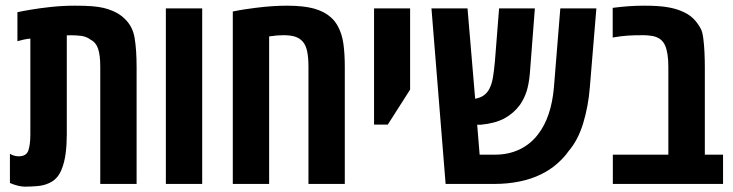

<svg xmlns="http://www.w3.org/2000/svg" viewBox="-20 -660 2630 689"><path d="M68.4 9.8Q57.6 9.8 43 6.1Q28.3 2.4 15.6 -3.4V-107.9Q31.2 -99.1 46.9 -99.1Q74.7 -99.1 81.8 -120.1Q88.9 -141.1 88.9 -177.7V-521.5Q77.6 -520.5 65.9 -518.1Q54.2 -515.6 42.5 -512.2V-616.2Q59.6 -620.1 91.8 -625.5Q124 -630.9 165 -635.3Q206.1 -639.6 249 -639.6Q285.6 -639.6 310.1 -637.7Q334.5 -635.7 351.8 -631.6Q369.1 -627.4 383.8 -621.1Q396.5 -615.7 407.2 -608.9Q418 -602.1 426.3 -593.8Q456.1 -566.4 463.1 -523.7Q470.2 -481 470.2 -420.4V0H339.8V-420.9Q339.8 -461.9 332 -485.1Q324.2 -508.3 304.2 -518.1Q293 -527.3 272.9 -531.2Q265.6 -532.2 252.2 -533Q238.8 -533.7 219.7 -533.2V-177.7Q219.7 -141.1 215.6 -109.6Q211.4 -78.1 202.1 -54.7Q188.5 -17.6 157.2 -3.4Q137.7 5.9 113.8 7.8Q89.8 9.8 68.4 9.8Z M575.2 0V-629.9H705.6V0Z M815.4 0V-618.7Q835.9 -623 856.4 -626.2Q877 -629.4 896.5 -631.8Q926.8 -635.7 955.6 -637.7Q984.4 -639.6 1009.3 -639.6Q1068.8 -639.6 1106.2 -629.4Q1143.6 -619.1 1167.5 -597.7Q1175.8 -590.3 1181.9 -582.3Q1188 -574.2 1192.9 -564.9Q1207.5 -538.1 1212.4 -502.4Q1217.3 -466.8 1217.3 -420.4V0H1086.9V-420.9Q1086.9 -453.1 1082.3 -475.6Q1077.6 -498 1066.4 -510.7Q1055.7 -522.9 1039.3 -528.3Q1022.9 -533.7 997.1 -533.7Q985.8 -533.7 973.6 -532.7Q961.4 -531.7 945.8 -529.3V0Z M1322.3 -212.9V-629.9H1451.7V-338.4L1371.6 -212.9Z M1579.1 0 1528.3 -629.9H1657.7L1685.1 -305.7Q1704.6 -309.1 1717 -318.4Q1729.5 -327.6 1736.8 -342.8Q1745.1 -358.9 1749 -382.6Q1752.9 -406.2 1755.9 -438.5L1771 -629.9H1899.4L1881.3 -395Q1877.9 -358.4 1869.9 -332.8Q1861.8 -307.1 1846.2 -284.2Q1823.7 -253.4 1790.5 -235.4Q1757.3 -217.3 1705.6 -212.4Q1702.1 -212.4 1699 -212.4Q1695.8 -212.4 1692.4 -212.4L1701.2 -105H1756.3Q1805.2 -105 1844.5 -123.8Q1883.8 -142.6 1910.6 -177.7Q1958.5 -239.3 1967.8 -346.7L1990.7 -629.9H2120.1L2096.7 -347.2Q2091.3 -278.8 2072.8 -217.8Q2054.2 -156.7 2020 -117.2Q2006.3 -96.7 1980 -73.2Q1953.6 -49.8 1920.9 -34.2Q1887.7 -17.6 1844.7 -8.8Q1801.8 0 1756.3 0Z M2179.2 0V-105H2378.4V-420.9Q2378.4 -470.2 2366.5 -497.3Q2354.5 -524.4 2321.8 -530.8Q2314 -532.2 2305.2 -533Q2296.4 -533.7 2290 -533.7Q2253.9 -533.7 2232.2 -532.2Q2210.4 -530.8 2178.7 -525.4V-631.8Q2208 -635.7 2235.8 -637.7Q2263.7 -639.6 2292.5 -639.6Q2340.8 -639.6 2371.6 -634.8Q2402.3 -629.9 2423.3 -621.1Q2451.2 -609.9 2467.5 -593.8Q2483.9 -577.6 2494.6 -557.1Q2500.5 -546.9 2503.7 -523.2Q2506.8 -499.5 2508.1 -471.7Q2509.3 -443.8 2509.3 -420.4V-105H2574.7V0Z"/></svg>

Font: Open Sans Condensed
Style: Regular
Weight: 400
Width: 3
Designer: Monotype Design Team
Foundry: Monotype Imaging Inc.
Version: Version 3.000